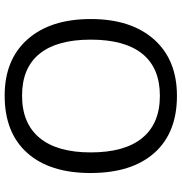

<svg xmlns="http://www.w3.org/2000/svg" viewBox="2 -767 775 819"><g transform="rotate(-90 389.5 -357.5)"><path d="M717.8 -357.9Q717.8 -186.5 631.1 -88.4Q544.4 9.8 390.1 9.8Q232.4 9.8 146.7 -86.7Q61 -183.1 61 -358.9Q61 -533.2 147 -629.2Q232.9 -725.1 391.1 -725.1Q544.9 -725.1 631.3 -627.4Q717.8 -529.8 717.8 -357.9ZM148.9 -357.9Q148.9 -212.9 210.7 -137.9Q272.5 -63 390.1 -63Q508.8 -63 569.3 -137.7Q629.9 -212.4 629.9 -357.9Q629.9 -502 569.6 -576.4Q509.3 -650.9 391.1 -650.9Q272.5 -650.9 210.7 -575.9Q148.9 -501 148.9 -357.9Z"/></g></svg>

Font: f02100778
Style: Regular
Weight: 400
Foundry: Ascender Corporation
Version: Version 1.10